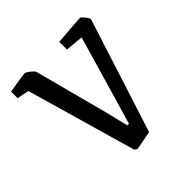

<svg xmlns="http://www.w3.org/2000/svg" viewBox="-134 -557 668 668"><g transform="rotate(-45 200.5 -223.0)"><path d="M173 9Q171 9 166.5 5.5Q162 2 162 2L46 -402L2 -411V-443Q8 -444 25.5 -447Q43 -450 59.5 -452.5Q76 -455 80 -455Q85 -455 98 -445Q111 -435 113 -429L184 -160L205 -74H213L309 -403L243 -409V-447Q249 -447 265 -448.5Q281 -450 300 -451.5Q319 -453 334 -454Q349 -455 353 -455Q357 -455 367 -442.5Q377 -430 377 -425L242 -4Q242 -4 226 -1Q210 2 193 5.5Q176 9 173 9Z"/></g></svg>

Font: Grenze Gotisch Light
Style: Regular
Weight: 300
Designer: Renata Polastri
Foundry: Omnibus-Type
Version: Version 1.001